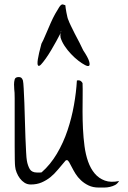

<svg xmlns="http://www.w3.org/2000/svg" viewBox="-20 -840 574 862"><path d="M280.3 -121.1Q279.3 -121.1 277.3 -120.6Q275.4 -120.1 274.4 -119.1Q256.8 -98.6 240.2 -78.6Q223.6 -58.6 206.1 -44.4Q188.5 -30.3 167 -21Q145.5 -11.7 118.2 -11.7Q102.5 -11.7 90.3 -19.5Q78.1 -27.3 69.3 -39.1Q60.5 -50.8 54.7 -65.4Q48.8 -80.1 47.9 -92.8Q46.9 -99.6 46.4 -124Q45.9 -148.4 45.9 -182.6V-333Q45.9 -370.1 45.9 -398.9Q45.9 -427.7 43.9 -439.5Q43.9 -441.4 43.5 -449.7Q43 -458 43 -460.9Q43 -472.7 45.9 -483.4Q48.8 -494.1 64.5 -494.1Q71.3 -494.1 75.7 -490.7Q80.1 -487.3 83 -478.5Q85 -469.7 86.4 -442.4Q87.9 -415 89.4 -377.9Q90.8 -340.8 91.8 -299.8Q92.8 -258.8 94.2 -222.2Q95.7 -185.5 97.2 -157.7Q98.6 -129.9 100.6 -119.1Q102.5 -107.4 106 -97.7Q109.4 -87.9 113.8 -80.6Q118.2 -73.2 126.5 -69.3Q134.8 -65.4 146.5 -65.4Q149.4 -65.4 157.2 -65.4Q165 -65.4 167 -66.4Q206.1 -100.6 235.4 -149.9Q264.6 -199.2 283.2 -254.9Q301.8 -310.5 312 -368.2Q322.3 -425.8 325.2 -478.5Q325.2 -478.5 327.6 -479Q330.1 -479.5 331.1 -479.5Q337.9 -479.5 342.3 -476.6Q346.7 -473.6 350.6 -466.8Q351.6 -443.4 351.1 -409.7Q350.6 -376 350.6 -338.9Q350.6 -301.8 352.5 -261.7Q354.5 -221.7 359.4 -184.1Q364.3 -146.5 375.5 -114.7Q386.7 -83 405.3 -61Q423.8 -39.1 450.7 -29.3Q477.5 -19.5 514.6 -27.3Q506.8 -14.6 496.6 -9.3Q486.3 -3.9 473.6 -1Q460.9 2 448.2 2H422.9Q397.5 2 377.9 -7.3Q358.4 -16.6 343.8 -30.3Q329.1 -43.9 319.3 -59.6Q309.6 -75.2 302.7 -88.9Q295.9 -102.5 290.5 -111.8Q285.2 -121.1 280.3 -121.1ZM166 -643.6Q168 -646.5 174.8 -661.1Q181.6 -675.8 189.9 -695.8Q198.2 -715.8 208 -737.8Q217.8 -759.8 227.5 -777.3Q237.3 -794.9 245.6 -807.6Q253.9 -820.3 260.7 -820.3Q261.7 -820.3 266.6 -818.8Q271.5 -817.4 273.4 -816.4Q273.4 -812.5 274.9 -803.2Q276.4 -793.9 278.3 -783.2Q280.3 -772.5 282.7 -762.7Q285.2 -752.9 287.1 -750Q290 -741.2 298.3 -724.1Q306.6 -707 316.4 -687.5Q326.2 -668 336.9 -648.4L353.5 -614.3Q375 -582 379.9 -565.4Q384.8 -548.8 379.9 -544.9Q375 -541 361.8 -547.9Q348.6 -554.7 332 -567.4Q315.4 -580.1 298.8 -597.7Q282.2 -615.2 270 -633.8Q257.8 -652.3 252 -670.9Q250 -681.6 252 -692.4Q251 -689.5 250 -687.5Q243.2 -673.8 232.9 -655.3Q222.7 -636.7 210 -615.2Q197.3 -593.8 185.1 -576.7Q172.9 -559.6 164.1 -550.3Q155.3 -541 150.9 -545.9Q146.5 -550.8 149.9 -573.7Q153.3 -596.7 166 -643.6ZM254.9 -702.1Q252 -697.3 252 -693.4Q255.9 -701.2 254.9 -702.1Z"/></svg>

Font: The Girl Next Door
Style: Regular
Weight: 400
Designer: Kimberly Geswein
Foundry: Kimberly Geswein
Version: Version 1.002 2010